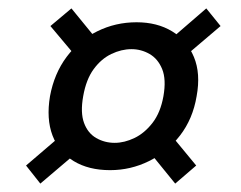

<svg xmlns="http://www.w3.org/2000/svg" viewBox="-20 -526 574 457"><path d="M242 -121Q191 -121 155.5 -142.5Q120 -164 105 -203.5Q90 -243 99 -297Q109 -351 138.5 -390.5Q168 -430 211.5 -451.5Q255 -473 305 -473Q354 -473 389.5 -451.5Q425 -430 441.5 -390.5Q458 -351 448 -297Q439 -243 408.5 -203.5Q378 -164 334.5 -142.5Q291 -121 242 -121ZM76 -89 42 -132 139 -215 176 -174ZM397 -89 332 -169 381 -212 447 -132ZM253 -186Q276 -186 300 -197.5Q324 -209 343 -233.5Q362 -258 369 -297Q376 -337 366 -361.5Q356 -386 336 -397.5Q316 -409 293 -409Q269 -409 245 -397.5Q221 -386 203 -361.5Q185 -337 178 -297Q171 -258 180 -233.5Q189 -209 209 -197.5Q229 -186 253 -186ZM168 -383 100 -464 150 -506 217 -424ZM405 -379 375 -423 471 -506 505 -464Z"/></svg>

Font: DM Sans 9pt
Style: Italic
Weight: 400
Italic angle: -10°
Designer: Colophon Foundry, Jonny Pinhorn
Foundry: Colophon Foundry
Version: Version 4.004